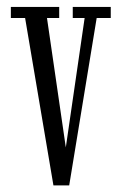

<svg xmlns="http://www.w3.org/2000/svg" viewBox="-20 -544 349 566"><path d="M137.5 2.5 54 -491H12V-523.5H154.5V-491H118.5L174 -109.5L229.5 -491H194.5V-523.5H306.5V-491H265L184 2.5Z"/></svg>

Font: Imbue 10pt Light
Style: Regular
Weight: 300
Designer: Tyler Finck
Foundry: Etcetera Type Company
Version: Version 1.102; ttfautohint (v1.8.3)